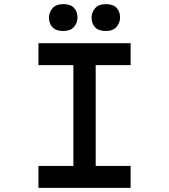

<svg xmlns="http://www.w3.org/2000/svg" viewBox="-20 -909 819 929"><path d="M166 0V-106H335V-594H166V-700H612V-594H443V-106H612V0ZM492 -759Q457 -759 440 -777Q423 -795 423 -824Q423 -849 440 -869Q457 -889 492 -889Q527 -889 544 -871Q561 -853 561 -824Q561 -799 544 -779Q527 -759 492 -759ZM286 -759Q251 -759 234 -777Q217 -795 217 -824Q217 -849 234 -869Q251 -889 286 -889Q321 -889 338 -871Q355 -853 355 -824Q355 -799 338 -779Q321 -759 286 -759Z"/></svg>

Font: Lexend Tera
Style: Regular
Weight: 400
Designer: Bonnie Shaver-Troup, Thomas Jockin
Foundry: Lexend
Version: Version 1.007